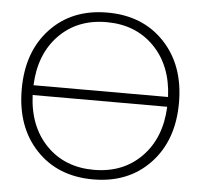

<svg xmlns="http://www.w3.org/2000/svg" viewBox="-53 -795 899 860"><g transform="rotate(5 396.5 -365.0)"><path d="M140 -93Q43 -196 43 -365Q43 -534 140 -637Q237 -740 396 -740Q555 -740 652.5 -637Q750 -534 750 -365Q750 -196 652.5 -93Q555 10 396 10Q237 10 140 -93ZM94 -343Q100 -202 182.5 -117.5Q265 -33 396 -33Q527 -33 610 -117.5Q693 -202 699 -343ZM94 -387H699Q693 -528 610 -612.5Q527 -697 396 -697Q265 -697 182.5 -612.5Q100 -528 94 -387Z"/></g></svg>

Font: M PLUS 1p Light
Style: Regular
Weight: 300
Version: Version 1.061